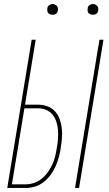

<svg xmlns="http://www.w3.org/2000/svg" viewBox="-20 -932 540 952"><path d="M352 0 473 -735H493L372 0ZM16 0 137 -735H157L104 -413H168Q193 -413 215 -405Q237 -397 252.5 -380Q268 -363 276 -341Q284 -319 286.5 -295.5Q289 -272 287 -247Q285 -222 281 -198Q278 -175 271.5 -152Q265 -129 255.5 -107Q246 -85 231 -65Q216 -45 196.5 -29.5Q177 -14 153.5 -7Q130 0 107 0ZM39 -18H107Q128 -18 149 -25Q170 -32 187.5 -46.5Q205 -61 218 -79.5Q231 -98 240 -118Q249 -138 254 -159Q259 -180 262 -201Q266 -223 267.5 -244.5Q269 -266 267.5 -287Q266 -308 259.5 -328Q253 -348 240.5 -363.5Q228 -379 209 -387Q190 -395 168 -395H101ZM440 -859Q434 -859 428.5 -861Q423 -863 419 -867.5Q415 -872 414.5 -878.5Q414 -885 415 -891Q415 -896 417.5 -900Q420 -904 424 -906.5Q428 -909 432 -910.5Q436 -912 441 -912Q447 -912 452.5 -909.5Q458 -907 462 -902.5Q466 -898 467 -891.5Q468 -885 467 -879Q466 -874 463.5 -870Q461 -866 457.5 -863.5Q454 -861 449.5 -860Q445 -859 440 -859ZM240 -859Q234 -859 228.5 -861Q223 -863 219 -867.5Q215 -872 214.5 -878.5Q214 -885 215 -891Q215 -896 217.5 -900Q220 -904 224 -906.5Q228 -909 232 -910.5Q236 -912 241 -912Q247 -912 252.5 -909.5Q258 -907 262 -902.5Q266 -898 267 -891.5Q268 -885 267 -879Q266 -874 263.5 -870Q261 -866 257.5 -863.5Q254 -861 249.5 -860Q245 -859 240 -859Z"/></svg>

Font: Iosevka Term Curly Th Obl
Style: Regular
Weight: 100
Italic angle: -9°
Designer: Belleve Invis
Foundry: Belleve Invis
Version: Version 32.3.0